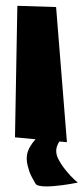

<svg xmlns="http://www.w3.org/2000/svg" viewBox="-20 -495 293 675"><path d="M41 -474.6 177.2 -470.2 215.3 4.9 189 2.4Q169.4 30.8 183.6 61Q193.4 81.5 210.7 103Q228 124.5 240.7 135.7L253.4 147Q250.5 147.5 245.6 148.4Q240.7 149.4 226.6 151.9Q212.4 154.3 199.2 156Q186 157.7 169.4 159.2Q152.8 160.6 140.1 160.4Q127.4 160.2 117.7 158Q107.9 155.8 105 150.9Q94.7 133.3 88.9 121.6Q83 109.9 77.4 87.9Q71.8 65.9 75.2 47.9Q80.1 22 105 -5.4L32.7 -12.2Z"/></svg>

Font: Some Time Later
Style: Regular
Weight: 400
Version: Version 003.300